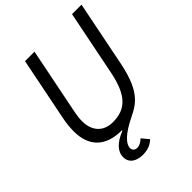

<svg xmlns="http://www.w3.org/2000/svg" viewBox="-252 -826 1161 1161"><g transform="rotate(-45 328.5 -245.5)"><path d="M174 -698 93 -294C85 -254 82 -220 82 -189C82 -62 152 12 292 12L293 16C224 43 183 82 183 132C183 186 229 207 279 207C325 207 358 189 375 170L338 126C320 144 300 153 284 153C266 153 251 143 251 122C251 101 268 61 361 11C444 -34 527 -49 573 -278L657 -698H576L493 -284C461 -122 401 -61 289 -61C210 -61 161 -112 161 -197C161 -219 163 -239 169 -269L255 -698Z"/></g></svg>

Font: Braiins Sans
Style: Italic
Weight: 400
Italic angle: -11.31°
Designer: Mike Abbink, Paul van der Laan, Pieter van Rosmalen, Jiri Chlebus, Lubos Buracinsky
Foundry: Bold Monday, Sudetype
Version: Version 1.000;hotconv 1.0.109;makeotfexe 2.5.65596